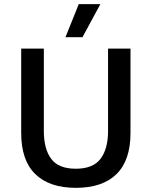

<svg xmlns="http://www.w3.org/2000/svg" viewBox="-20 -894 730 924"><path d="M608 -660V-254Q608 -122 540.5 -56Q473 10 345 10Q218 10 150 -56Q82 -122 82 -254V-660H191V-263Q191 -178 226 -130Q261 -82 345 -82Q428 -82 464 -130Q500 -178 500 -263V-660ZM359 -874H463L377 -715H295Z"/></svg>

Font: Kantumruy Pro Medium
Style: Regular
Weight: 500
Designer: Sovichet Tep
Foundry: Sovichet Tep
Version: Version 1.002